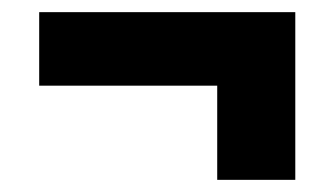

<svg xmlns="http://www.w3.org/2000/svg" viewBox="-20 -390 550 316"><path d="M466 -94H337.5V-325.5H466ZM44.5 -249V-370H466V-249Z"/></svg>

Font: Anek Gurmukhi
Style: Bold
Weight: 700
Designer: Sarang Kulkarni (Gurmukhi), Yesha Goshar (Latin)
Foundry: Ek Type
Version: Version 1.003